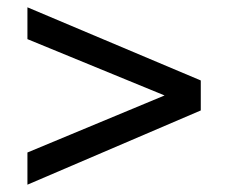

<svg xmlns="http://www.w3.org/2000/svg" viewBox="-20 -615 624 525"><path d="M529 -395V-313L55 -110V-198L430 -354L55 -508V-595Z"/></svg>

Font: Kanalisirung
Style: Regular
Weight: 500
Designer: Peter Wiegel
Foundry: Peter Wiegel
Version: 1.000